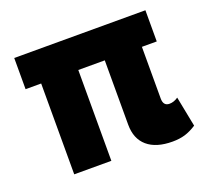

<svg xmlns="http://www.w3.org/2000/svg" viewBox="-94 -606 786 729"><g transform="rotate(-20 299.0 -241.0)"><path d="M350 -107V-367H243V0H93V-367H30V-493H560V-367H500V-158Q500 -128 525 -128Q543 -128 560 -140L584 -18Q559 -2 537 4.5Q515 11 487 11Q421 11 385.5 -19.5Q350 -50 350 -107Z"/></g></svg>

Font: Hanken Grotesk Black
Style: Regular
Weight: 900
Designer: Alfredo Marco Pradil
Foundry: Hanken Design Co.
Version: Version 3.014